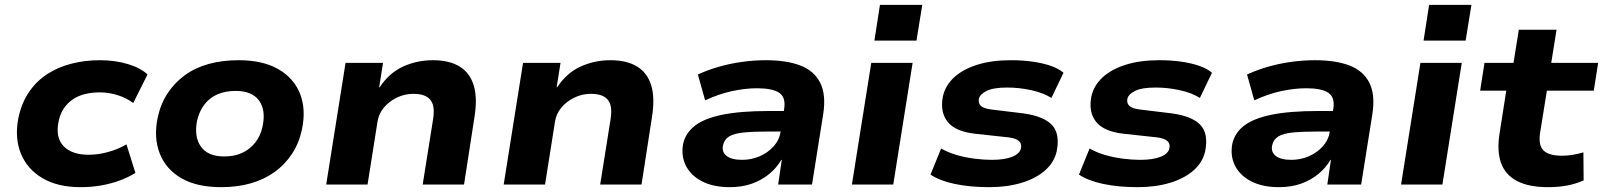

<svg xmlns="http://www.w3.org/2000/svg" viewBox="-20 -763 6629 794"><path d="M313 11Q219 11 156 -26Q93 -63 66.5 -127.5Q40 -192 56 -275Q69 -337 100 -382.5Q131 -428 176 -457Q221 -486 276.5 -500Q332 -514 393 -514Q456 -514 509 -498Q562 -482 590 -455L531 -337Q503 -358 466.5 -369.5Q430 -381 393 -381Q360 -381 331.5 -374Q303 -367 281 -352Q259 -337 243.5 -314Q228 -291 222 -259Q209 -194 243 -158.5Q277 -123 347 -123Q386 -123 427.5 -134.5Q469 -146 503 -166L540 -48Q513 -31 477.5 -17.5Q442 -4 400.5 3.5Q359 11 313 11Z M895 11Q794 11 730 -26Q666 -63 640.5 -128.5Q615 -194 632 -276Q644 -333 673 -377Q702 -421 744.5 -452Q787 -483 843 -498.5Q899 -514 966 -514Q1067 -514 1131 -477Q1195 -440 1220.5 -376Q1246 -312 1229 -229Q1217 -172 1188 -127.5Q1159 -83 1116 -52Q1073 -21 1017.5 -5Q962 11 895 11ZM907 -116Q950 -116 982 -131Q1014 -146 1036 -174Q1058 -202 1066 -241Q1080 -308 1051 -347.5Q1022 -387 954 -387Q912 -387 879.5 -373Q847 -359 825.5 -331Q804 -303 795 -264Q782 -197 811 -156.5Q840 -116 907 -116Z M1329 0 1409 -503H1564L1548 -402H1550Q1590 -462 1647.5 -488Q1705 -514 1770 -514Q1838 -514 1880.5 -488Q1923 -462 1939 -410Q1955 -358 1942 -278L1899 0H1728L1771 -270Q1777 -308 1770 -330.5Q1763 -353 1743 -364Q1723 -375 1690 -375Q1653 -375 1620.5 -359Q1588 -343 1567 -317.5Q1546 -292 1541 -259L1500 0Z M2063 0 2143 -503H2298L2282 -402H2284Q2324 -462 2381.5 -488Q2439 -514 2504 -514Q2572 -514 2614.5 -488Q2657 -462 2673 -410Q2689 -358 2676 -278L2633 0H2462L2505 -270Q2511 -308 2504 -330.5Q2497 -353 2477 -364Q2457 -375 2424 -375Q2387 -375 2354.5 -359Q2322 -343 2301 -317.5Q2280 -292 2275 -259L2234 0Z M2998 11Q2930 11 2883.5 -13Q2837 -37 2816.5 -77.5Q2796 -118 2805 -168Q2815 -213 2853.5 -243Q2892 -273 2967 -288.5Q3042 -304 3162 -304H3245L3232 -219H3154Q3094 -219 3054.5 -215Q3015 -211 2995 -198.5Q2975 -186 2970 -162Q2964 -135 2984.5 -118.5Q3005 -102 3049 -102Q3087 -102 3121 -116.5Q3155 -131 3179 -157.5Q3203 -184 3208 -218L3223 -314Q3230 -361 3202 -379.5Q3174 -398 3111 -398Q3063 -398 3008.5 -386.5Q2954 -375 2896 -348L2866 -455Q2910 -475 2956.5 -488Q3003 -501 3051.5 -507.5Q3100 -514 3147 -514Q3233 -514 3290 -492Q3347 -470 3372 -420.5Q3397 -371 3384 -289L3338 0H3198L3213 -102H3211Q3192 -69 3161 -43.5Q3130 -18 3089.5 -3.5Q3049 11 2998 11Z M3596 -595 3619 -743H3794L3770 -595ZM3503 0 3583 -503H3754L3674 0Z M4071 11Q3990 11 3927.5 -2.5Q3865 -16 3828 -41L3872 -149Q3899 -133 3934.5 -122.5Q3970 -112 4008.5 -107Q4047 -102 4081 -102Q4135 -102 4166.5 -115Q4198 -128 4202 -150Q4206 -168 4194 -179.5Q4182 -191 4150 -195L4012 -210Q3931 -219 3899 -259Q3867 -299 3879 -363Q3889 -409 3925 -442.5Q3961 -476 4020.5 -495Q4080 -514 4161 -514Q4209 -514 4251 -508Q4293 -502 4326 -490.5Q4359 -479 4378 -462L4328 -358Q4295 -379 4245 -390Q4195 -401 4145 -401Q4088 -401 4060 -387Q4032 -373 4028 -354Q4025 -336 4036.5 -325Q4048 -314 4081 -310L4213 -294Q4297 -282 4330.5 -246Q4364 -210 4350 -138Q4340 -92 4302 -58.5Q4264 -25 4204.5 -7Q4145 11 4071 11Z M4685 11Q4604 11 4541.5 -2.5Q4479 -16 4442 -41L4486 -149Q4513 -133 4548.5 -122.5Q4584 -112 4622.5 -107Q4661 -102 4695 -102Q4749 -102 4780.5 -115Q4812 -128 4816 -150Q4820 -168 4808 -179.5Q4796 -191 4764 -195L4626 -210Q4545 -219 4513 -259Q4481 -299 4493 -363Q4503 -409 4539 -442.5Q4575 -476 4634.5 -495Q4694 -514 4775 -514Q4823 -514 4865 -508Q4907 -502 4940 -490.5Q4973 -479 4992 -462L4942 -358Q4909 -379 4859 -390Q4809 -401 4759 -401Q4702 -401 4674 -387Q4646 -373 4642 -354Q4639 -336 4650.5 -325Q4662 -314 4695 -310L4827 -294Q4911 -282 4944.5 -246Q4978 -210 4964 -138Q4954 -92 4916 -58.5Q4878 -25 4818.5 -7Q4759 11 4685 11Z M5269 11Q5201 11 5154.5 -13Q5108 -37 5087.5 -77.5Q5067 -118 5076 -168Q5086 -213 5124.5 -243Q5163 -273 5238 -288.5Q5313 -304 5433 -304H5516L5503 -219H5425Q5365 -219 5325.5 -215Q5286 -211 5266 -198.5Q5246 -186 5241 -162Q5235 -135 5255.5 -118.5Q5276 -102 5320 -102Q5358 -102 5392 -116.5Q5426 -131 5450 -157.5Q5474 -184 5479 -218L5494 -314Q5501 -361 5473 -379.5Q5445 -398 5382 -398Q5334 -398 5279.5 -386.5Q5225 -375 5167 -348L5137 -455Q5181 -475 5227.5 -488Q5274 -501 5322.5 -507.5Q5371 -514 5418 -514Q5504 -514 5561 -492Q5618 -470 5643 -420.5Q5668 -371 5655 -289L5609 0H5469L5484 -102H5482Q5463 -69 5432 -43.5Q5401 -18 5360.5 -3.5Q5320 11 5269 11Z M5867 -595 5890 -743H6065L6041 -595ZM5774 0 5854 -503H6025L5945 0Z M6382 11Q6302 11 6253.5 -14.5Q6205 -40 6187.5 -89Q6170 -138 6181 -209L6209 -388H6101L6119 -503H6239L6261 -640H6417L6395 -503H6589L6571 -388H6377L6349 -214Q6341 -163 6363 -141Q6385 -119 6440 -119Q6462 -119 6485 -123Q6508 -127 6528 -133L6529 -17Q6495 -2 6459 4.5Q6423 11 6382 11Z"/></svg>

Font: Nunito Sans 7pt SemiExpanded ExtraBold
Style: Italic
Weight: 800
Width: 6
Italic angle: -9°
Designer: Vernon Adams
Foundry: Vernon Adams
Version: Version 3.101;gftools[0.9.27]